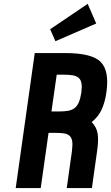

<svg xmlns="http://www.w3.org/2000/svg" viewBox="-20 -958 566 978"><path d="M312.1 -687.7H157L60 0H187.4L227.3 -281.3H259.9Q287.6 -281.3 305.9 -278.5Q324.3 -275.7 334.8 -266Q345.3 -256.3 347.9 -237.7Q350.4 -219.1 346.3 -187.1L320 0H448.1L474.4 -187.1Q482.6 -242.9 477.6 -276.3Q472.6 -309.7 447.1 -336.1Q482 -364.1 498.8 -402.1Q515.6 -440.1 522.1 -488.7Q537.6 -597.1 493.1 -642.4Q448.6 -687.7 312.1 -687.7ZM394.3 -486.1Q389.4 -455.1 381 -435.9Q372.6 -416.7 358.8 -406.7Q345 -396.7 326.1 -393.5Q307.3 -390.3 281.3 -390.3H242.1L268.9 -577.7H300.1Q329.7 -577.7 349.9 -574.4Q370 -571 381 -561.2Q392 -551.4 395.1 -533.4Q398.1 -515.4 394.3 -486.1ZM262.4 -748.1 470.1 -838.3 426.7 -938.4 235.4 -809Z"/></svg>

Font: Secuela ExtLt
Style: Italic
Weight: 200
Italic angle: -8°
Designer: Fernando Haro
Foundry: deFharo
Version: Version 1.704